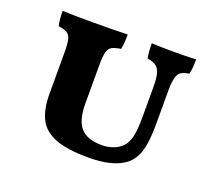

<svg xmlns="http://www.w3.org/2000/svg" viewBox="-93 -626 850 757"><g transform="rotate(20 332.5 -247.5)"><path d="M113 -178V-351Q113 -388 108.5 -405Q104 -422 92.5 -429Q81 -436 56 -440Q50 -464 50 -502Q98 -500 165 -500Q267 -500 323 -502Q323 -463 318 -440Q292 -436 280 -429Q268 -422 263.5 -404.5Q259 -387 259 -351V-191Q259 -119 286.5 -88Q314 -57 377 -57Q399 -57 422 -65Q445 -73 460 -89Q475 -104 482 -133Q489 -162 489 -216V-339Q489 -377 484 -397Q479 -417 466.5 -426.5Q454 -436 429 -440Q424 -466 424 -502Q470 -500 519 -500Q564 -500 610 -502Q610 -459 604 -440Q571 -436 560 -417.5Q549 -399 549 -348V-206Q549 -138 537.5 -97Q526 -56 496 -32Q446 7 343 7Q256 7 206 -11.5Q156 -30 134.5 -70Q113 -110 113 -178Z"/></g></svg>

Font: Vollkorn SC
Style: Bold
Weight: 700
Designer: Friedrich Althausen
Foundry: Friedrich Althausen
Version: Version 4.015